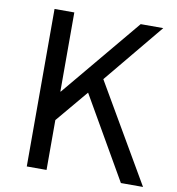

<svg xmlns="http://www.w3.org/2000/svg" viewBox="-82 -807 810 880"><g transform="rotate(10 323.0 -366.5)"><path d="M101 -733H193V-365H195L502 -733H607L377 -455L642 0H539L319 -382L193 -232V0H101Z"/></g></svg>

Font: Merged Yaku Han JP
Style: Regular
Weight: 400
Designer: Ryoko NISHIZUKA 西塚涼子 (kana, bopomofo & ideographs); Paul D. Hunt (Latin, Greek & Cyrillic); Sandoll Communications 산돌커뮤니
Foundry: Adobe
Version: Version 2.004